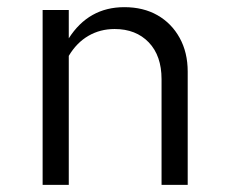

<svg xmlns="http://www.w3.org/2000/svg" viewBox="-20 -516 640 536"><path d="M99 0V-488H172V-409Q227.6 -496 327 -496Q380.2 -496 419.6 -473.5Q459 -451 481.5 -410.3Q504 -369.6 504 -316V0H431V-295Q431 -360.4 395.3 -397.7Q359.5 -435 300 -435Q259.7 -435 226.9 -416Q194 -397 172 -360V0Z"/></svg>

Font: Red Hat Mono VF Light
Style: Regular
Weight: 300
Monospace: yes
Designer: Pentagram, MCKL
Foundry: Pentagram, MCKL
Version: Version 1.023